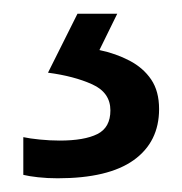

<svg xmlns="http://www.w3.org/2000/svg" viewBox="-20 -20 265 280"><path d="M212 139Q212 187 175 213.5Q138 240 64 240Q49 240 35.5 238.5Q22 237 14 235V180Q23 182 38 183.5Q53 185 67 185Q103 185 122 175.5Q141 166 141 141Q141 115 114.5 103Q88 91 50 86L93 0H151L125 53Q149 58 169 68.5Q189 79 200.5 96Q212 113 212 139Z"/></svg>

Font: Noto Sans Cham
Style: Regular
Weight: 400
Designer: Monotype Design Team
Foundry: Monotype Imaging Inc.
Version: Version 2.002